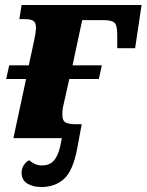

<svg xmlns="http://www.w3.org/2000/svg" viewBox="-20 -556 590 773"><path d="M146 197Q113 197 90 183Q67 169 67 139Q67 123 75.5 109.5Q84 96 97 89Q108 98 120 104Q132 110 149 110Q179 110 196 91.5Q213 73 222 35L229 0H34L85 -238H5L17 -293H96L118 -396Q121 -410 123 -423.5Q125 -437 125 -442Q125 -464 115 -471.5Q105 -479 79 -479H58L67 -536H550L524 -362H452V-416Q452 -454 441 -464.5Q430 -475 396 -475H311L272 -293H390L378 -238H259L235 -131Q232 -118 231.5 -109.5Q231 -101 231 -95Q231 -70 244 -63Q257 -56 284 -56H309L291 41Q274 132 237.5 164.5Q201 197 146 197Z"/></svg>

Font: Noto Serif ExtraBold
Style: Italic
Weight: 800
Italic angle: -12°
Designer: Monotype Design Team
Foundry: Monotype Imaging Inc.
Version: Version 2.013